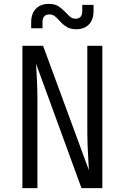

<svg xmlns="http://www.w3.org/2000/svg" viewBox="-20 -965 640 985"><path d="M95 0V-730H201L436 -92Q435 -115 433 -148Q431 -181 429.5 -216Q428 -251 428 -280V-730H505V0H398L165 -638Q167 -608 169.5 -554Q172 -500 172 -450V0ZM371 -815Q342 -815 323 -826.5Q304 -838 290.5 -853Q277 -868 264 -879.5Q251 -891 234 -891Q198 -891 198 -851V-820H140V-851Q140 -896 164.5 -920.5Q189 -945 230 -945Q260 -945 278.5 -933.5Q297 -922 311 -907Q325 -892 337.5 -880.5Q350 -869 368 -869Q402 -869 402 -909V-940H460V-909Q460 -864 436 -839.5Q412 -815 371 -815Z"/></svg>

Font: JetBrains Mono NL Light
Style: Regular
Weight: 300
Monospace: yes
Designer: Philipp Nurullin, Konstantin Bulenkov
Foundry: JetBrains
Version: Version 2.305; ttfautohint (v1.8.4.7-5d5b)